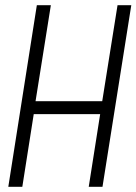

<svg xmlns="http://www.w3.org/2000/svg" viewBox="-20 -720 526 740"><path d="M12 0 122 -700H176L117 -330H374L433 -700H486L375 0H322L366 -280H110L66 0Z"/></svg>

Font: Georama SemiCondensed Light
Style: Italic
Weight: 300
Width: 4
Italic angle: -9°
Designer: Jean-Baptiste Levee
Foundry: Production Type
Version: Version 1.000